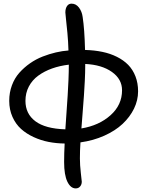

<svg xmlns="http://www.w3.org/2000/svg" viewBox="-20 -732 811 1057"><path d="M397 305.2Q368.7 305.2 350.8 268.1Q333 231 333 160.2Q333 112.3 335.9 58.1Q290.5 57.6 247.8 49.3Q205.1 41 165.3 22.7Q125.5 4.4 95.9 -22.2Q66.4 -48.8 48.6 -88.6Q30.8 -128.4 30.8 -176.8Q30.8 -222.7 45.7 -262.5Q60.5 -302.2 86.4 -331.3Q112.3 -360.4 145 -383.3Q177.7 -406.2 214.8 -420.7Q252 -435.1 287.6 -443.4Q323.2 -451.7 356.9 -454.1Q355.5 -502.9 351.1 -550.3Q346.7 -597.7 343.3 -626.5Q339.8 -655.3 339.8 -663.1Q339.8 -685.1 348.9 -698.5Q357.9 -711.9 374 -711.9Q398.4 -711.9 414.8 -690.2Q431.2 -668.5 435.1 -638.2Q445.3 -571.8 448.2 -457Q499.5 -455.6 543.2 -446.5Q586.9 -437.5 623.5 -419.2Q660.2 -400.9 685.8 -374.8Q711.4 -348.6 725.8 -311.5Q740.2 -274.4 740.2 -229Q740.2 -180.2 717.8 -134Q695.3 -87.9 655 -50Q614.7 -12.2 554.4 14.9Q494.1 42 422.9 51.8Q419.9 97.7 419.9 140.1Q419.9 176.3 425 220.7Q430.2 265.1 430.2 268.1Q430.2 283.7 421.1 294.4Q412.1 305.2 397 305.2ZM449.2 -370.1Q449.2 -334 446.8 -285.6Q444.3 -237.3 442.1 -206.1Q439.9 -174.8 434.8 -109.9Q429.7 -44.9 428.2 -24.9Q525.4 -41 588.6 -97.7Q651.9 -154.3 651.9 -234.9Q651.9 -296.4 596.2 -335.9Q540.5 -375.5 449.2 -379.9ZM120.1 -176.8Q120.1 -105.5 174.8 -64.5Q229.5 -23.4 339.8 -20Q341.8 -46.9 345.9 -109.1Q350.1 -171.4 352.5 -206.5Q355 -241.7 356.9 -290.5Q358.9 -339.4 358.9 -376Q309.1 -370.1 266.6 -355Q224.1 -339.8 190.9 -315.7Q157.7 -291.5 138.9 -255.9Q120.1 -220.2 120.1 -176.8Z"/></svg>

Font: Shantell Sans Bouncy
Style: Regular
Weight: 400
Designer: Stephen Nixon, Anya Danilova, Shantell Martin
Foundry: Arrow Type
Version: Version 1.006;[9816181b4]